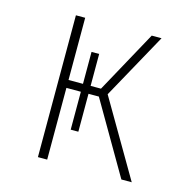

<svg xmlns="http://www.w3.org/2000/svg" viewBox="-83 -600 663 680"><g transform="rotate(15 248.0 -260.0)"><path d="M295 -279 458 0H420L267 -263H229V-124H201V-263H148V0H114V-520H148V-292H201V-409H229V-292H267L392 -520H428Z"/></g></svg>

Font: Fira Sans UltraLight
Style: Regular
Weight: 200
Designer: Carrois Corporate & Edenspiekermann AG
Foundry: Carrois Corporate GbR & Edenspiekermann AG
Version: Version 4.106;PS 004.106;hotconv 1.0.70;makeotf.lib2.5.58329